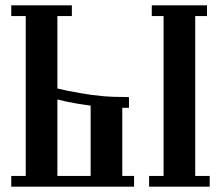

<svg xmlns="http://www.w3.org/2000/svg" viewBox="-20 -696 824 716"><path d="M194 -636V-366Q214 -361 234.5 -357Q255 -353 278 -349Q322 -341 362.5 -337.5Q403 -334 461 -334V-294H436V-40H480V0H22V-40H76V-636H22V-676H248V-636ZM762 0H536V-40H590V-636H546V-676H752V-636H708V-40H762ZM271 -309Q229 -316 194 -325V-40H318V-302Q306 -304 294.5 -305.5Q283 -307 271 -309Z"/></svg>

Font: Triodion
Style: Regular
Weight: 400
Version: Version 1.201; ttfautohint (v1.8.4.7-5d5b)